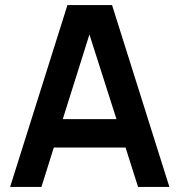

<svg xmlns="http://www.w3.org/2000/svg" viewBox="-20 -740 710 760"><path d="M20 0H144L193 -156H477L526.5 0H650.5L423.5 -720H247ZM228.5 -268.5 334 -603.5 441 -268.5Z"/></svg>

Font: Manrope
Style: Bold
Weight: 700
Designer: Mikhail Sharanda
Foundry: Mikhail Sharanda
Version: Version 4.505;FEAKit 1.0